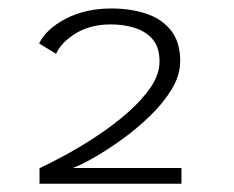

<svg xmlns="http://www.w3.org/2000/svg" viewBox="-20 -724 565 464"><path d="M75.5 -280V-317.5Q101.5 -329.5 138.8 -349.8Q176 -370 215.2 -396Q254.5 -422 288.8 -452Q323 -482 344.2 -513.2Q365.5 -544.5 365.5 -575.5Q365.5 -610 348.8 -629.2Q332 -648.5 305.2 -656.8Q278.5 -665 248 -665Q199 -665 163.8 -643.8Q128.5 -622.5 115.5 -594L74.5 -619Q91.5 -654 139 -678.8Q186.5 -703.5 249.5 -703.5Q295.5 -703.5 333.2 -691Q371 -678.5 393.2 -650.5Q415.5 -622.5 415.5 -576.5Q415.5 -542 394.8 -508Q374 -474 341.5 -442.8Q309 -411.5 273 -385.8Q237 -360 205.5 -342.2Q174 -324.5 156 -318H418.5V-280Z"/></svg>

Font: Trispace SemiExpanded ExtraLight
Style: Regular
Weight: 200
Width: 6
Designer: Tyler Finck
Foundry: Etcetera Type Company
Version: Version 1.210; ttfautohint (v1.8.3)